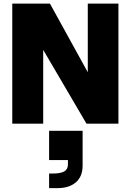

<svg xmlns="http://www.w3.org/2000/svg" viewBox="-20 -670 708 1040"><path d="M455.5 -650.5H621.5V0H448.5L214 -400V0H46.5V-650.5H250.5L455.5 -278.5ZM246 38.5H427.5V226.5Q427.5 286 391 317.5Q354.5 349 292 349H246V270H265.5Q307 270 327.5 258.8Q348 247.5 348 220.5V197H246Z"/></svg>

Font: Overused Grotesk ExtraBold
Style: Regular
Weight: 800
Version: Version 0.004